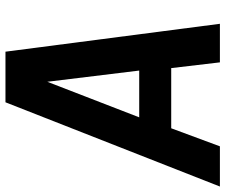

<svg xmlns="http://www.w3.org/2000/svg" viewBox="-112 -743 824 702"><g transform="rotate(-90 300.0 -392.0)"><path d="M564 0H423L402 -178H182L116 0H-31L277 -784H462ZM393 -295 352 -631 222 -295Z"/></g></svg>

Font: Tanohe Sans SemiBold
Style: Italic
Weight: 600
Designer: Village Type and Design LLC & Cristiano Sobral
Foundry: Cooper Hewitt Smithsonian Design Museum
Version: Version 1.00;September 29, 2021;FontCreator 13.0.0.2655 64-b